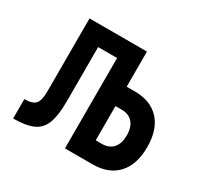

<svg xmlns="http://www.w3.org/2000/svg" viewBox="-118 -657 821 796"><g transform="rotate(30 293.0 -259.0)"><path d="M30.8 0V-92.8Q69.3 -92.8 83.5 -108.6Q97.7 -124.5 97.7 -168V-517.6H372.6V-349.6H410.6Q487.8 -349.6 529.8 -304Q571.8 -258.3 571.8 -174.8Q571.8 -91.3 529.8 -45.7Q487.8 0 410.6 0H278.8V-432.6H188V-171.4Q188 -105.5 173.8 -68.1Q159.7 -30.8 125.5 -15.4Q91.3 0 30.8 0ZM372.6 -92.8H401.9Q436.5 -92.8 455.3 -114.3Q474.1 -135.7 474.1 -174.8Q474.1 -213.9 455.3 -235.4Q436.5 -256.8 401.9 -256.8H372.6Z"/></g></svg>

Font: Cascadia Code NF
Style: Regular
Weight: 400
Monospace: yes
Designer: Aaron Bell
Foundry: Saja Typeworks
Version: Version 2404.023; ttfautohint (v1.8.4)